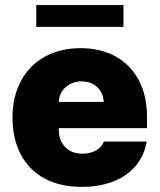

<svg xmlns="http://www.w3.org/2000/svg" viewBox="-20 -727 629 757"><path d="M29.3 -263.7Q29.3 -345.2 62.3 -407.2Q95.2 -469.2 156 -503.2Q216.8 -537.1 297.9 -537.1Q376.5 -537.1 435.5 -504.6Q494.6 -472.2 527.1 -410.9Q559.6 -349.6 559.6 -265.6V-221.7H211.9V-214.8Q211.9 -173.3 237.1 -147.2Q262.2 -121.1 305.7 -121.1Q335.9 -121.1 358.4 -133.8Q380.9 -146.5 389.6 -168.9H558.6Q549.3 -114.3 515.9 -74Q482.4 -33.7 427.7 -12Q373 9.8 301.8 9.8Q217.8 9.8 156.5 -22.9Q95.2 -55.7 62.3 -117.2Q29.3 -178.7 29.3 -263.7ZM388.7 -325.2Q388.2 -348.6 376.7 -367.2Q365.2 -385.7 345.7 -396Q326.2 -406.2 301.8 -406.2Q277.3 -406.2 257.1 -395.8Q236.8 -385.3 224.6 -366.9Q212.4 -348.6 211.9 -325.2ZM466.8 -621.1H123V-707H466.8Z"/></svg>

Font: Pretendard Std Black
Style: Regular
Weight: 900
Designer: Base glyphs from Inter by Rasmus Andersson; Hangeul glyphs from Noto Sans CJK(Source Han Sans) by Jang Soo-young and Kan
Foundry: Kil Hyung-jin
Version: Version 1.309